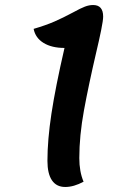

<svg xmlns="http://www.w3.org/2000/svg" viewBox="-20 -720 505 765"><path d="M237 -529Q186 -529 153.5 -549Q121 -569 114 -605Q162 -619 196.5 -634Q231 -649 272 -671Q301 -687 318 -693.5Q335 -700 351 -700Q391 -700 391 -654Q391 -639 383 -599.5Q375 -560 364 -514Q333 -381 314.5 -280Q296 -179 296 -90Q296 -36 313 4Q274 25 240 25Q205 25 187 -1.5Q169 -28 169 -79Q169 -162 185 -267.5Q201 -373 237 -529Z"/></svg>

Font: Lemonada
Style: Regular
Weight: 400
Designer: Mohamed Gaber (Arabic) Eduardo Tunni (Latin)
Foundry: Kief Type Foundry
Version: Version 3.006